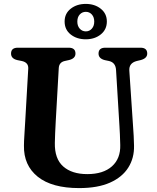

<svg xmlns="http://www.w3.org/2000/svg" viewBox="-20 -944 802 982"><path d="M591 -298.5 573.5 -586.5Q571 -624.5 537.5 -632L516 -636.5Q484 -644.5 484 -670Q484 -700 518.5 -700H698.5Q733 -700 733 -670Q733 -646 700.5 -637L679.5 -632Q638.5 -621.5 641.5 -582L660.5 -299Q664.5 -249 665.5 -199Q667 -136 636.2 -87Q605.5 -38 542.8 -10Q480 18 385 18Q245.5 18 173 -40.2Q100.5 -98.5 102.5 -199.5Q102.5 -219 104.8 -254.5Q107 -290 109 -324L124.5 -593.5Q126 -624.5 91.5 -632L69 -636.5Q36.5 -644 36.5 -670Q36.5 -700 71 -700H331.5Q366 -700 366 -670Q366 -645 333.5 -637L311 -632Q282 -625.5 280.5 -595L265 -322Q263 -288.5 262 -261.5Q261 -234.5 260.5 -213Q259 -132 303.2 -92.8Q347.5 -53.5 426.5 -53.5Q508 -53.5 552.5 -93.2Q597 -133 595 -202.5Q594.5 -236.5 593.2 -258Q592 -279.5 591 -298.5ZM418.5 -743Q373 -743 341.8 -767.5Q310.5 -792 310.5 -834Q310.5 -875 341.8 -899.5Q373 -924 418.5 -924Q464.5 -924 495.5 -899.2Q526.5 -874.5 526.5 -834Q526.5 -793 495.5 -768Q464.5 -743 418.5 -743ZM419 -883.5Q400.5 -883.5 388 -870Q375.5 -856.5 375.5 -833.5Q375.5 -811 388 -797.2Q400.5 -783.5 419 -783.5Q437.5 -783.5 449.8 -797.5Q462 -811.5 462 -833.5Q462 -856 449.8 -869.8Q437.5 -883.5 419 -883.5Z"/></svg>

Font: Fraunces 9pt Soft SemiBold
Style: Regular
Weight: 600
Version: Version 1.000;[b76b70a41]